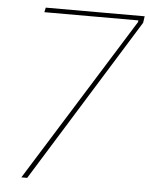

<svg xmlns="http://www.w3.org/2000/svg" viewBox="-51 -743 613 785"><g transform="rotate(5 255.5 -350.0)"><path d="M66 0H90L507 -673L511 -700H105L101 -681H487L486 -674Z"/></g></svg>

Font: Fixel Text 20240404 Thin
Style: Italic
Weight: 100
Width: 4
Italic angle: -10°
Designer: AlfaBravo + MacPaw
Foundry: Kyrylo Tkachov, Marchela Mozhyna, Serhii Makarenko, Maria Weinstein, Zakhar Kryvoshyya
Version: Version 1.211;Glyphs 3.2 (3225)